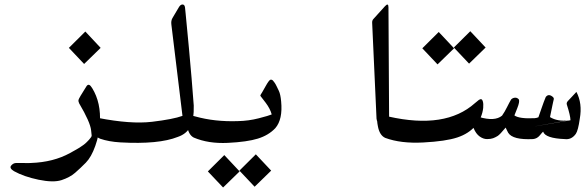

<svg xmlns="http://www.w3.org/2000/svg" viewBox="-20 -604 2609 856"><path d="M355 -318.8 287.1 -390.6Q340.8 -443.8 360.4 -463.4Q394 -426.8 428.7 -390.6Q428.7 -390.6 355 -318.8Z M42.5 159.2Q20.5 146 29.5 134.5Q38.6 123 52.2 122.6Q65.9 122.1 86.9 122.8Q107.9 123.5 118.2 122.6Q218.3 119.1 292.5 78.1Q293.5 77.6 301.3 73.2Q309.1 68.8 311.3 67.6Q313.5 66.4 320.8 62.3Q328.1 58.1 331.1 56.2Q334 54.2 340.6 50Q347.2 45.9 350.6 43.2Q354 40.5 359.4 36.4Q364.7 32.2 377 19Q389.2 5.9 388.7 0.2Q388.2 -5.4 386.2 -22.9Q382.3 -59.6 333 -143.1Q328.6 -151.9 330.1 -158.7Q331.1 -165.5 365.7 -219.7Q376.5 -235.8 391.1 -210.9Q431.2 -146 425.3 -53.7Q422.4 -2.9 404.8 46.6Q387.2 96.2 362.8 121.1Q338.4 146 314.7 166.5Q291 187 254.4 199Q217.8 210.9 152.1 197.3Q86.4 183.6 42.5 159.2Z M772.9 6.3Q687.5 40.5 516.6 30.8Q465.3 27.8 426.8 14.6Q392.6 1.5 388.2 -48.8Q386.2 -62.5 394 -72Q401.9 -81.5 418.5 -78.1Q563.5 -49.8 657.7 -61Q752 -72.3 793.5 -87.4Q746.6 -476.6 744.1 -493.9Q741.7 -511.2 748.8 -523.4Q755.9 -535.6 776.9 -570.8Q784.2 -584 793.7 -584Q803.2 -584 804.9 -570.3Q806.6 -556.6 807.6 -543.7Q808.6 -530.8 822.3 -389.6Q835.4 -248.5 843.8 -133.3Q845.7 -73.7 827.1 -37.1Q811 -6.8 772.9 6.3Z M1115.2 228.5 1047.4 156.7Q1101.1 103.5 1120.6 84Q1154.3 120.6 1189 156.7Q1189 156.7 1115.2 228.5ZM974.6 231.9 906.7 160.2Q960.4 106.9 980 87.4Q1013.7 124 1048.3 160.2Q1048.3 160.2 974.6 231.9Z M1207.5 -32.7Q1177.7 -1 1129.9 13.9Q1082 28.8 995.4 33Q908.7 37.1 843.8 9.3Q820.8 -2.4 814.5 -41.5Q808.1 -80.6 823.2 -87.4Q830.1 -90.8 850.1 -85Q937.5 -60.5 1040 -64Q1088.4 -64.9 1133.8 -76.7Q1179.2 -88.4 1191.4 -93.8Q1184.6 -119.1 1164.8 -145.5Q1145 -171.9 1142.1 -175Q1139.2 -178.2 1142.6 -182.6Q1146 -187 1163.1 -217.8Q1179.7 -248 1186.3 -248.8Q1192.9 -249.5 1197.5 -244.1Q1202.1 -238.8 1204.8 -234.6Q1207.5 -230.5 1209 -227.8Q1210.4 -225.1 1213.4 -219.2Q1216.3 -213.4 1223.4 -198.5Q1230.5 -183.6 1233.4 -152.3Q1241.2 -71.8 1207.5 -32.7Z M1714.8 -72.3Q1735.4 -67.4 1735.8 -48.8Q1736.3 -30.3 1728.5 -22.9Q1704.1 -6.3 1675.8 -39.1Q1660.6 -58.1 1658.7 -74.7Q1658.7 -74.7 1639.2 -502.4Q1638.7 -512.7 1644.5 -519L1696.3 -576.2Q1711.9 -593.3 1711.9 -571.3Z M2071.3 -320.3 2003.4 -392.1Q2057.1 -445.3 2076.7 -464.8Q2110.4 -428.2 2145 -392.1Q2145 -392.1 2071.3 -320.3ZM1930.7 -316.9 1862.8 -388.7Q1916.5 -441.9 1936 -461.4Q1969.7 -424.8 2004.4 -388.7Q2004.4 -388.7 1930.7 -316.9Z M2134.3 -123Q2129.4 -78.6 2099.9 -43.5Q2070.3 -8.3 2019 8.8Q1967.8 25.9 1867.4 31.2Q1767.1 36.6 1697.3 10.7Q1671.9 -1 1664.6 -42Q1659.7 -66.9 1662.1 -79.1Q1667 -96.7 1698.2 -87.9Q1708 -85 1711.9 -84.5Q1966.3 -26.9 2097.2 -144Q2108.4 -153.8 2115.2 -158.7Q2128.9 -167.5 2132.8 -151.4Q2135.7 -142.1 2134.3 -123Z M2088.9 -78.1Q2096.2 -93.8 2115.7 -82.5Q2186 -61.5 2218.3 -88.4Q2230 -105 2240.7 -126.7Q2251.5 -148.4 2258.8 -160.6Q2266.1 -168 2276.4 -168.5Q2286.6 -168.9 2293.5 -160.2Q2297.4 -149.9 2286.4 -122.3Q2275.4 -94.7 2273.4 -89.4Q2295.4 -73.7 2363.8 -77.1Q2373.5 -78.1 2380.4 -81.1Q2383.8 -90.3 2394.3 -121.1Q2404.8 -151.9 2413.1 -171.4Q2424.8 -187 2442.4 -173.8Q2450.2 -168 2449 -161.9Q2447.8 -155.8 2446 -148.9Q2444.3 -142.1 2442.9 -134.5Q2441.4 -127 2437.5 -108.2Q2433.6 -89.4 2432.1 -82Q2464.8 -61.5 2515.6 -67.4Q2206.1 -13.2 2523.4 -67.9Q2522.9 -88.9 2507.3 -137.2Q2504.4 -145.5 2511.7 -153.6Q2519 -161.6 2531.7 -174.8Q2544.4 -188 2549.8 -194.3Q2577.1 -143.1 2564.9 -74.7Q2557.6 -22 2546.9 -6.8Q2527.3 20 2498 16.1Q2411.1 12.7 2401.4 -17.1Q2397.9 -14.2 2386.2 0Q2374.5 14.2 2356.4 16.1Q2265.6 20.5 2245.6 -12.2Q2242.7 -17.1 2239.3 -24.7Q2235.8 -32.2 2234.4 -35.2Q2208.5 -3.9 2198.7 2.2Q2189 8.3 2178.5 12.2Q2168 16.1 2151.4 16.1Q2134.8 16.1 2118.4 4.4Q2102.1 -7.3 2091.8 -32Q2081.5 -56.6 2088.9 -78.1Z"/></svg>

Font: Amiri Typewriter
Style: Bold
Weight: 700
Monospace: yes
Designer: Khaled Hosny
Version: Version 1.1